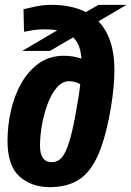

<svg xmlns="http://www.w3.org/2000/svg" viewBox="-20 -763 542 792"><path d="M186 -553H72L216 -638Q194 -642 164 -642Q136 -642 116.5 -638.5Q97 -635 79 -632L77 -725Q102 -731 130.5 -737Q159 -743 193 -743Q276 -743 334 -713L386 -743H502L386 -675Q452 -607 452 -474Q452 -442 448.5 -404Q445 -366 438 -322Q417 -198 385.5 -125.5Q354 -53 305.5 -22Q257 9 186 9Q109 9 60 -35.5Q11 -80 11 -181Q11 -246 25.5 -308.5Q40 -371 69 -421.5Q98 -472 141.5 -502.5Q185 -533 244 -533Q282 -533 316 -521Q312 -580 282 -609ZM145 -162Q145 -94 194 -94Q211 -94 225.5 -104.5Q240 -115 252.5 -142.5Q265 -170 277 -220.5Q289 -271 302 -351Q308 -386 311 -416Q289 -428 265 -428Q237 -428 214.5 -402Q192 -376 176.5 -334.5Q161 -293 153 -247Q145 -201 145 -162Z"/></svg>

Font: Georama SemiCondensed
Style: Bold Italic
Weight: 700
Width: 4
Italic angle: -9°
Designer: Jean-Baptiste Levee
Foundry: Production Type
Version: Version 1.000